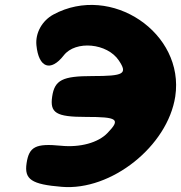

<svg xmlns="http://www.w3.org/2000/svg" viewBox="-20 -817 735 780"><path d="M197 -758C151 -733 123 -683 128 -633C137 -541 186 -524 239 -592C287 -654 416 -642 463 -571C499 -517 484 -508 355 -508C234 -508 202 -492 192 -425C182 -358 208 -342 329 -342C458 -342 471 -333 417 -277C379 -237 305 -217 227 -225C125 -235 98 -221 88 -154C78 -88 108 -68 231 -58C432 -41 661 -223 692 -425C731 -683 432 -885 197 -758Z"/></svg>

Font: Hussar Skorodowane
Style: Ky
Weight: 700
Foundry: Cannot Into Space Fonts
Version: Version 0.892